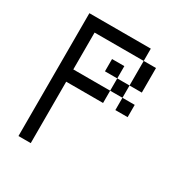

<svg xmlns="http://www.w3.org/2000/svg" viewBox="-150 -735 800 846"><g transform="rotate(30 250.0 -312.5)"><path d="M375 -562.5H125V-375H312.5V-312.5H125V0H62.5V-625H375ZM250 -500H312.5V-437.5H250ZM312.5 -437.5H375V-375H312.5ZM375 -375H437.5V-312.5H375ZM375 -562.5H437.5V-437.5H375Z"/></g></svg>

Font: 寒蝉点阵体 16px
Style: Regular
Weight: 400
Designer: Designed by Warren2060
Foundry: ChillType
Version: Version 1.000